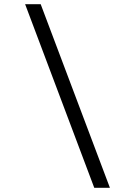

<svg xmlns="http://www.w3.org/2000/svg" viewBox="-20 -730 640 910"><path d="M426.8 160.2 99.1 -710H172.9L501 160.2Z"/></svg>

Font: SourceCodePro-Regular
Style: Regular
Weight: 400
Monospace: yes
Designer: Paul D. Hunt
Foundry: Adobe Systems Incorporated
Version: Version 1.009;PS 1.000;hotconv 1.0.70;makeotf.lib2.5.5900